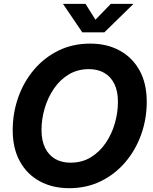

<svg xmlns="http://www.w3.org/2000/svg" viewBox="-20 -965 793 996"><path d="M339.4 11.2Q252 11.2 185.8 -24.9Q119.6 -61 82.8 -128.4Q45.9 -195.8 45.9 -289.6Q45.9 -377.9 74.2 -458.7Q102.5 -539.6 155.8 -602.8Q209 -666 283 -702.4Q356.9 -738.8 447.8 -738.8Q535.2 -738.8 601.1 -702.6Q667 -666.5 704.1 -599.4Q741.2 -532.2 741.2 -437.5Q741.2 -348.1 712.4 -267.3Q683.6 -186.5 630.1 -123.8Q576.7 -61 502.9 -24.9Q429.2 11.2 339.4 11.2ZM345.7 -121.1Q405.3 -121.1 450.9 -148.9Q496.6 -176.8 528.1 -222.9Q559.6 -269 575.7 -325Q591.8 -380.9 591.8 -437Q591.8 -492.2 573.2 -529.8Q554.7 -567.4 521 -586.9Q487.3 -606.4 441.4 -606.4Q382.3 -606.4 336.4 -578.6Q290.5 -550.8 259.3 -504.6Q228 -458.5 211.7 -402.8Q195.3 -347.2 195.3 -290.5Q195.3 -235.8 213.9 -198Q232.4 -160.2 266.1 -140.6Q299.8 -121.1 345.7 -121.1ZM423.8 -944.8 475.1 -862.8 554.7 -944.8H671.4V-943.8L521.5 -797.4H406.7L307.6 -943.8V-944.8Z"/></svg>

Font: Inter 28pt
Style: Bold Italic
Weight: 700
Italic angle: -9.3988°
Designer: Rasmus Andersson
Foundry: rsms
Version: Version 4.001;git-66647c0bb